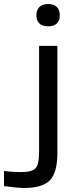

<svg xmlns="http://www.w3.org/2000/svg" viewBox="-140 -728 358 954"><path d="M41 -652.8Q41 -678.7 55.9 -693.4Q70.8 -708 99.1 -708Q127.4 -708 142.3 -693.4Q157.2 -678.7 157.2 -652.8V-650.9Q157.2 -625.5 142.3 -611.3Q127.4 -597.2 99.1 -597.2Q70.8 -597.2 55.9 -611.3Q41 -625.5 41 -650.9ZM-120.1 196.8V121.1Q-85 127 -33.2 127Q19.5 127 36.9 107.7Q54.2 88.4 54.2 27.8V-500H145V32.2Q145 130.4 107.4 168.2Q69.8 206.1 -21 206.1Q-48.8 206.1 -120.1 196.8Z"/></svg>

Font: LT Wave Text
Style: Regular
Weight: 400
Designer: Daniel Lyons
Version: Version 2.5 (Glyphs App)